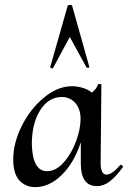

<svg xmlns="http://www.w3.org/2000/svg" viewBox="-20 -751 522 784"><path d="M474 -78Q477 -78 480 -74.5Q483 -71 482 -69Q454 -30 428.5 -10.5Q403 9 376 9Q310 9 310 -83V-170Q282 -85 231.5 -36Q181 13 124 13Q84 13 59 -14.5Q34 -42 34 -100Q34 -167 69 -237Q104 -307 160 -353Q216 -399 274 -399Q295 -399 317 -392.5Q339 -386 355 -373Q372 -385 381 -407Q381 -408 385 -408Q396 -408 394 -405L391 -89Q390 -38 415 -38Q437 -38 471 -77Q472 -78 474 -78ZM231 -355Q177 -354 143.5 -300Q110 -246 110 -162Q113 -52 172 -52Q208 -52 239.5 -87Q271 -122 290 -172.5Q309 -223 309 -266Q309 -306 287.5 -330.5Q266 -355 231 -355ZM345 -477Q346 -475 340 -474.5Q334 -474 333 -476L265 -600L197 -474Q195 -472 193 -472Q190 -472 187.5 -473.5Q185 -475 185 -477L256 -726Q257 -731 266 -731Q274 -731 275 -726Z"/></svg>

Font: Cormorant Upright SemiBold
Style: Regular
Weight: 600
Designer: Christian Thalmann (Catharsis Fonts)
Foundry: Catharsis Fonts
Version: Version 3.302